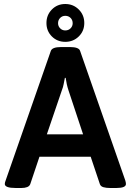

<svg xmlns="http://www.w3.org/2000/svg" viewBox="-20 -937 653 959"><path d="M306 -728Q266 -728 239 -755Q212 -782 212 -822Q212 -862 239 -889.5Q266 -917 306 -917Q346 -917 373.5 -889.5Q401 -862 401 -822Q401 -782 373.5 -755Q346 -728 306 -728ZM306 -785Q322 -785 332.5 -795.5Q343 -806 343 -821Q343 -837 332.5 -847.5Q322 -858 306 -858Q291 -858 280.5 -847.5Q270 -837 270 -821Q270 -806 280.5 -795.5Q291 -785 306 -785ZM59 2Q4 2 4 -18Q4 -22 5 -26Q6 -30 8 -35L234 -683Q241 -702 285 -702H329Q374 -702 380 -683L606 -35Q609 -25 609 -18Q609 2 561 2H530Q510 2 496.5 -2Q483 -6 479 -17L433 -154H177L131 -17Q127 -7 115.5 -2.5Q104 2 87 2ZM214 -266H395L322 -486Q317 -501 313.5 -517Q310 -533 308 -548H304Q301 -533 298 -517Q295 -501 289 -486Z"/></svg>

Font: Asap SemiBold
Style: Regular
Weight: 600
Designer: Pablo Cosgaya
Foundry: Omnibus-Type
Version: Version 3.001; ttfautohint (v1.8.3)